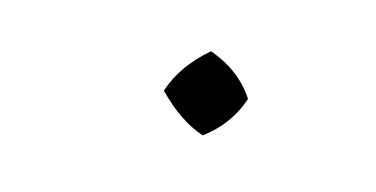

<svg xmlns="http://www.w3.org/2000/svg" viewBox="-27 -353 296 151"><g transform="rotate(-10 121.0 -277.0)"><path d="M127 -245Q112 -259 103 -285Q119 -302 145 -309Q164 -290 167 -267Q151 -250 127 -245Z"/></g></svg>

Font: Piazzolla SC Thin
Style: Italic
Weight: 100
Italic angle: -11.3°
Designer: Juan Pablo del Peral
Foundry: Huerta Tipografica
Version: Version 1.330